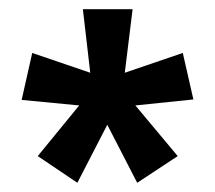

<svg xmlns="http://www.w3.org/2000/svg" viewBox="-20 -782 467 417"><path d="M268 -762 251 -624 377 -667 400 -566 274 -553 366 -443 278 -385 213 -511 148 -385 62 -443 152 -553 27 -565 50 -667 176 -624 160 -762Z"/></svg>

Font: Noto Sans Khmer UI ExtraCondensed SemiBold
Style: Regular
Weight: 600
Width: 2
Designer: Danh Hong and the Monotype Design Team
Foundry: Monotype Imaging Inc.
Version: Version 2.002; ttfautohint (v1.8.4.7-5d5b)